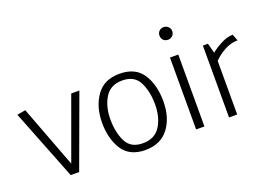

<svg xmlns="http://www.w3.org/2000/svg" viewBox="-99 -942 1701 1217"><g transform="rotate(-20 751.5 -333.5)"><path d="M202 0 15 -475 72 -485 230 -67 382 -485H437L259 0Z M502 -245Q503 -352 555 -425Q607 -498 711 -498Q818 -498 866 -424.5Q914 -351 914 -239Q914 -129 860 -58Q806 13 701 13Q596 12 549 -61.5Q502 -135 502 -245ZM713 -452Q633 -452 596 -391.5Q559 -331 559 -246Q559 -157 590 -95Q621 -33 702 -33Q783 -33 820.5 -92.5Q858 -152 858 -239Q858 -326 826.5 -389Q795 -452 713 -452Z M1033 -638Q1033 -656 1045 -668Q1057 -680 1076 -680Q1093 -680 1106 -668Q1119 -656 1119 -638Q1119 -619 1106 -607Q1093 -595 1076 -595Q1057 -595 1045 -607Q1033 -619 1033 -638ZM1048 0V-485H1104V0Z M1270 0V-485H1304L1322 -418Q1348 -440 1390.5 -462.5Q1433 -485 1471 -485L1488 -441Q1442 -441 1397.5 -416.5Q1353 -392 1325 -361V0Z"/></g></svg>

Font: Palanquin ExtraLight
Style: Regular
Weight: 275
Designer: Pria Ravichandran
Version: Version 1.001